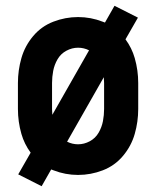

<svg xmlns="http://www.w3.org/2000/svg" viewBox="-20 -597 540 664"><path d="M124 47 43 6 86 -69Q64 -99 54 -134Q42 -176 42 -220V-310Q42 -354 54 -396Q66 -438 94.5 -472Q123 -506 164.5 -522Q206 -538 250 -538Q294 -538 335 -522L343 -519L376 -577L457 -536L414 -461Q436 -431 446 -396Q458 -354 458 -310V-220Q458 -176 446 -134Q434 -92 405.5 -58Q377 -24 335.5 -8Q294 8 250 8Q206 8 165 -8L157 -11ZM250 -98Q271 -98 290.5 -108.5Q310 -119 321 -138Q332 -157 336 -178Q340 -199 340 -220V-310Q340 -320 339 -330L212 -107Q230 -98 250 -98ZM161 -200 288 -423Q270 -432 250 -432Q229 -432 209.5 -421.5Q190 -411 179 -392Q168 -373 164 -352Q160 -331 160 -310V-220Q160 -210 161 -200Z"/></svg>

Font: Iosevka SS01
Style: Bold
Weight: 700
Monospace: yes
Designer: Belleve Invis
Foundry: Belleve Invis
Version: 2.3.3; ttfautohint (v1.8.3)